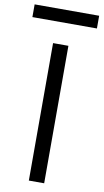

<svg xmlns="http://www.w3.org/2000/svg" viewBox="-122 -965 546 1011"><g transform="rotate(10 150.5 -459.5)"><path d="M109 0V-735H191V0ZM323 -851H-22V-919H323Z"/></g></svg>

Font: Iosevka Aile
Style: Regular
Weight: 400
Designer: Belleve Invis
Foundry: Belleve Invis
Version: Version 28.0.1; ttfautohint (v1.8.4)